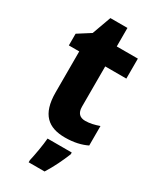

<svg xmlns="http://www.w3.org/2000/svg" viewBox="-221 -799 849 1024"><g transform="rotate(30 203.5 -287.0)"><path d="M295 -187C262 -187 243 -205 243 -244V-492H373V-615H243V-729H138L96 -613L19 -564V-492H83V-240C83 -104 144 -56 246 -56C302 -56 345 -67 380 -84V-204C351 -194 324 -187 295 -187ZM318 6V-5H169C166 36 154 103 145 142V155H243C275 104 298 55 318 6Z"/></g></svg>

Font: Noto Sans Malayalam UI SemiCondensed ExtraBold
Style: Regular
Weight: 800
Width: 4
Designer: Jelle Bosma - Monotype Design Team
Foundry: Monotype Imaging Inc.
Version: Version 2.104